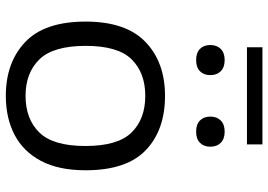

<svg xmlns="http://www.w3.org/2000/svg" viewBox="-154 -780 944 676"><g transform="rotate(90 318.0 -442.0)"><path d="M317.5 9.5Q200 9.5 128 -58.8Q56 -127 56 -271.5Q56 -413 127.5 -482Q199 -551 317.5 -551Q438 -551 508.8 -483.2Q579.5 -415.5 579.5 -271.5Q579.5 -176.5 546.5 -114.2Q513.5 -52 454.5 -21.2Q395.5 9.5 317.5 9.5ZM317.5 -60Q399 -60 446.5 -108.5Q494 -157 494 -270.5Q494 -385 446.5 -433.2Q399 -481.5 317.5 -481.5Q236.5 -481.5 189 -433.5Q141.5 -385.5 141.5 -272Q141.5 -157.5 189 -108.8Q236.5 -60 317.5 -60ZM443.5 -660.5Q418 -660.5 404.2 -674Q390.5 -687.5 390.5 -710.5Q390.5 -733.5 404.2 -747.2Q418 -761 443.5 -761Q469 -761 482.8 -747.2Q496.5 -733.5 496.5 -710.5Q496.5 -687.5 482.8 -674Q469 -660.5 443.5 -660.5ZM191.5 -660.5Q166 -660.5 152.2 -674Q138.5 -687.5 138.5 -710.5Q138.5 -733.5 152.2 -747.2Q166 -761 191.5 -761Q217 -761 230.8 -747.2Q244.5 -733.5 244.5 -710.5Q244.5 -687.5 230.8 -674Q217 -660.5 191.5 -660.5ZM146.5 -839.5V-894H488.5V-839.5Z"/></g></svg>

Font: Encode Sans Expanded Expanded
Style: Regular
Weight: 400
Width: 7
Designer: Multiple Designers
Foundry: Impallari Type
Version: Version 3.000; ttfautohint (v1.8.3) -l 8 -r 50 -G 200 -x 14 